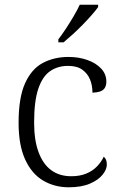

<svg xmlns="http://www.w3.org/2000/svg" viewBox="-20 -786 512 816"><path d="M272 10Q212 10 163.5 -18.5Q115 -47 87 -108Q59 -169 59 -264Q59 -371 86.5 -432Q114 -493 162 -518.5Q210 -544 271 -544Q315 -544 351.5 -531Q388 -518 410 -494.5Q432 -471 432 -439Q432 -423 425.5 -412.5Q419 -402 406 -397.5Q393 -393 373 -392Q373 -423 362.5 -448.5Q352 -474 329.5 -490Q307 -506 269 -506Q226 -506 193.5 -484Q161 -462 143 -409.5Q125 -357 125 -265Q125 -190 144 -139Q163 -88 198 -62.5Q233 -37 283 -37Q319 -37 346 -48Q373 -59 391.5 -78Q410 -97 421 -120Q428 -114 431 -106Q434 -98 434 -86Q434 -66 416 -43.5Q398 -21 362 -5.5Q326 10 272 10ZM228 -619Q243 -638 260 -664Q277 -690 293 -717Q309 -744 319 -766H397V-756Q388 -743 370.5 -723Q353 -703 331.5 -681Q310 -659 288.5 -639.5Q267 -620 250 -606H228Z"/></svg>

Font: Noto Serif Khmer Light
Style: Regular
Weight: 300
Version: Version 2.003